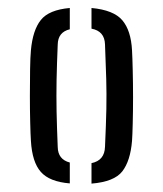

<svg xmlns="http://www.w3.org/2000/svg" viewBox="-20 -826 398 469"><path d="M55.5 -482Q54.5 -496.5 53.8 -526.5Q53 -556.5 53 -591.2Q53 -626 53.5 -656.5Q54 -687 55.5 -703Q60 -752.5 79.8 -777.2Q99.5 -802 150.5 -806.5V-754.5Q121.5 -747.5 121 -717Q119 -669.5 118.2 -631.2Q117.5 -593 118.2 -554.2Q119 -515.5 121 -467Q121.5 -436.5 150.5 -429V-378Q101 -382 79.8 -406Q58.5 -430 55.5 -482ZM203.5 -377.5V-427.5Q235.5 -434 236.5 -467.5Q239 -522 239.8 -559.8Q240.5 -597.5 239.5 -633.2Q238.5 -669 236.5 -717.5Q235.5 -750 203.5 -756V-806.5Q257.5 -801.5 278.8 -776.5Q300 -751.5 302.5 -703Q303.5 -685.5 304.2 -654.2Q305 -623 305 -588.2Q305 -553.5 304.2 -524.2Q303.5 -495 302.5 -482Q298.5 -433 278.8 -407.5Q259 -382 203.5 -377.5Z"/></svg>

Font: Big Shoulders Stencil Text
Style: Regular
Weight: 400
Designer: Patric King
Foundry: XO Type Co
Version: Version 1.000